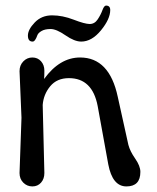

<svg xmlns="http://www.w3.org/2000/svg" viewBox="-20 -662 562 688"><path d="M57 -240 50 -407Q50 -428 63.5 -442Q77 -456 96 -456Q115 -456 127 -442.5Q139 -429 139 -409Q139 -389 138 -379Q194 -456 267 -456Q372 -456 402 -315L440 -143Q446 -120 464.5 -93.5Q483 -67 483 -46Q483 6 433 6Q383 6 368 -73L330 -282Q311 -382 227 -382Q184 -382 160 -353Q136 -324 133 -286L139 -42Q139 -21 127 -7.5Q115 6 96 6Q77 6 63.5 -7.5Q50 -21 50 -42ZM375 -626Q375 -594 342 -553.5Q309 -513 271 -513Q247 -513 214.5 -535.5Q182 -558 161.5 -558Q141 -558 129 -551Q117 -544 114 -536Q106 -513 97 -513Q80 -513 80 -534.5Q80 -556 104.5 -581.5Q129 -607 166.5 -607Q204 -607 244 -591.5Q284 -576 301.5 -576Q319 -576 330 -592.5Q341 -609 347 -625.5Q353 -642 360 -642Q375 -642 375 -626Z"/></svg>

Font: Macondo
Style: Regular
Weight: 400
Version: Version 2.001